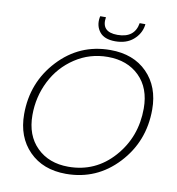

<svg xmlns="http://www.w3.org/2000/svg" viewBox="-94 -967 979 1060"><g transform="rotate(10 395.0 -437.0)"><path d="M754 -424Q754 -245 636 -118.5Q518 8 346 8Q217 8 139.5 -70.5Q62 -149 62 -277Q62 -455 180 -581.5Q298 -708 470 -708Q600 -708 677 -630Q754 -552 754 -424ZM108 -280Q108 -166 175.5 -99.5Q243 -33 352 -33Q504 -33 605.5 -147.5Q707 -262 707 -422Q707 -536 640 -602Q573 -668 463 -668Q362 -668 279.5 -613.5Q197 -559 152.5 -470.5Q108 -382 108 -280ZM634 -873Q626 -826 587.5 -793Q549 -760 487 -760Q426 -760 399.5 -793Q373 -826 380 -873L382 -882H414Q400 -797 493 -797Q589 -797 603 -882H635Z"/></g></svg>

Font: Poppins ExtraLight
Style: Italic
Weight: 275
Italic angle: -10°
Designer: Ninad Kale (Devanagari), Jonny Pinhorn (Latin)
Foundry: Indian Type Foundry
Version: Version 3.200;PS 1.000;hotconv 16.6.54;makeotf.lib2.5.65590